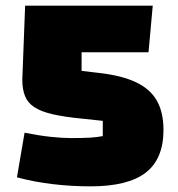

<svg xmlns="http://www.w3.org/2000/svg" viewBox="-20 -645 629 680"><path d="M301 15Q232 15 165.5 7Q99 -1 40 -17L67 -175Q117 -165 158.5 -160.5Q200 -156 231 -156Q272 -156 298.5 -157.5Q325 -159 344 -163V-217L269 -225Q207 -231 166 -240.5Q125 -250 101.5 -265.5Q78 -281 68.5 -305Q59 -329 59 -363L69 -625H521L506 -460H269V-394L328 -387Q410 -378 461 -354Q512 -330 535.5 -288.5Q559 -247 559 -185Q559 -82 496 -33.5Q433 15 301 15Z"/></svg>

Font: Changa ExtraBold
Style: Regular
Weight: 800
Designer: Eduardo Rodriguez Tunni
Foundry: Eduardo Rodriguez Tunni
Version: Version 3.002; ttfautohint (v1.8.2)